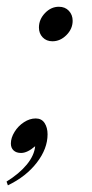

<svg xmlns="http://www.w3.org/2000/svg" viewBox="-22 -446 274 574"><path d="M154 -425.8Q172.6 -425.8 183.9 -413.7Q195.2 -401.6 195.2 -383.9Q195.2 -359.7 176.6 -341.1Q158.1 -322.6 134.7 -322.6Q116.9 -322.6 105.6 -334.3Q94.4 -346 94.4 -363.7Q94.4 -387.9 112.5 -406.9Q130.6 -425.8 154 -425.8ZM1.6 108.1 -2.4 96.8Q35.5 73.4 58.1 46Q80.6 18.5 83.1 -8.9Q59.7 11.3 41.1 11.3Q26.6 11.3 18.5 3.6Q10.5 -4 10.5 -16.9Q10.5 -33.9 21.4 -51.6Q32.3 -69.4 49.6 -80.6Q66.9 -91.9 84.7 -91.9Q102.4 -91.9 111.3 -78.2Q120.2 -64.5 120.2 -44.4Q120.2 -1.6 88.3 39.9Q56.5 81.5 1.6 108.1Z"/></svg>

Font: Playfair Display SC
Style: Italic
Weight: 400
Italic angle: -14°
Designer: Claus Eggers Sørensen
Foundry: Claus Eggers Sørensen
Version: Version 1.202; ttfautohint (v1.6)